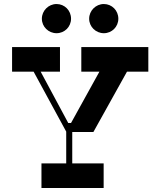

<svg xmlns="http://www.w3.org/2000/svg" viewBox="-20 -934 797 954"><path d="M261 -769C301 -769 333 -801 333 -841C333 -882 301 -914 261 -914C221 -914 188 -881 188 -841C188 -801 221 -769 261 -769ZM496 -769C536 -769 568 -801 568 -841C568 -882 536 -914 496 -914C456 -914 423 -881 423 -841C423 -801 456 -769 496 -769ZM444 -278 611 -578H717V-700H384V-578H474L333 -323H319L182 -578H278V-700H40V-578H147L309 -280V-122H186V0H495V-122H339V-278Z"/></svg>

Font: Space Cowgirl Medium
Style: Regular
Weight: 600
Designer: Valery Marier
Foundry: Valery Marier
Version: Version 1.000;hotconv 1.0.109;makeotfexe 2.5.65596